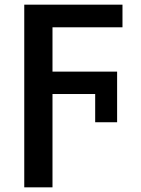

<svg xmlns="http://www.w3.org/2000/svg" viewBox="-20 -563 603 823"><path d="M84 240V-543H505V-446H205V-256H482V-39H388V-160H205V240Z"/></svg>

Font: Noto Sans Mono SemiCondensed SemiBold
Style: Regular
Weight: 600
Width: 4
Designer: Monotype Design Team
Foundry: Monotype Imaging Inc.
Version: Version 2.014; ttfautohint (v1.8.4.7-5d5b)